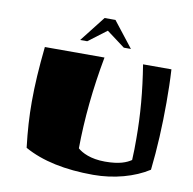

<svg xmlns="http://www.w3.org/2000/svg" viewBox="-78 -752 857 853"><g transform="rotate(10 350.5 -325.5)"><path d="M658 -500C661 -451 662 -401 662 -350C662 -247 657 -142 646 -45C581 -3 490 22 397 22C270 22 165 0 85 -45C76 -120 72 -185 72 -251C72 -327 77 -404 87 -500H356C329 -355 315 -215 314 -83C333 -66 373 -45 438 -45C504 -45 535 -59 556 -73C558 -106 558 -137 558 -168C558 -278 549 -382 530 -500ZM236 -558H268L350 -620L433 -558H465L375 -673H326Z"/></g></svg>

Font: Ruslan Display
Style: Regular
Weight: 400
Designer: Denis Masharov, Vladimir Rabdu
Foundry: Denis Masharov, Vladimir Rabdu
Version: Version 1.001